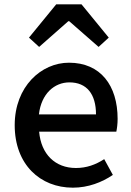

<svg xmlns="http://www.w3.org/2000/svg" viewBox="-20 -854 606 888"><path d="M317 14C388 14 452 -11 502 -45L462 -118C422 -92 380 -77 331 -77C236 -77 170 -140 161 -245H518C521 -259 524 -281 524 -304C524 -459 445 -564 299 -564C171 -564 48 -454 48 -275C48 -93 166 14 317 14ZM160 -325C171 -421 232 -473 301 -473C381 -473 424 -419 424 -325ZM114 -680 161 -637 296 -756H300L436 -637L483 -680L357 -834H240Z"/></svg>

Font: Noto Sans CJK TC Medium
Style: Regular
Weight: 500
Designer: Ryoko NISHIZUKA 西塚涼子 (kana, bopomofo & ideographs); Paul D. Hunt (Latin, Greek & Cyrillic); Sandoll Communications 산돌커뮤니
Foundry: Adobe
Version: Version 2.004;hotconv 1.0.118;makeotfexe 2.5.65603